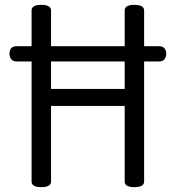

<svg xmlns="http://www.w3.org/2000/svg" viewBox="-20 -765 723 790"><path d="M50 -575H110V-722Q110 -745 150 -745Q190 -745 190 -722V-575H493V-722Q493 -745 533 -745Q573 -745 573 -722V-575H633Q650 -575 657 -566Q664 -557 664 -544Q664 -531 657 -521.5Q650 -512 633 -512H573V-18Q573 5 533 5Q493 5 493 -18V-329H190V-18Q190 5 150 5Q110 5 110 -18V-512H50Q33 -512 26 -521.5Q19 -531 19 -544Q19 -558 26 -566.5Q33 -575 50 -575ZM190 -399H493V-512H190Z"/></svg>

Font: Offside
Style: Regular
Weight: 400
Designer: Eduardo Rodriguez Tunni
Foundry: Eduardo Rodriguez Tunni
Version: Version 1.002; ttfautohint (v1.8.4.7-5d5b);gftools[0.9.23]